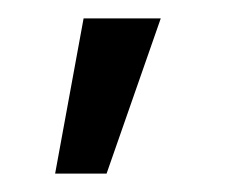

<svg xmlns="http://www.w3.org/2000/svg" viewBox="-20 -133 255 209"><path d="M40 56 71 -113H155L96 56Z"/></svg>

Font: Urbanist Medium
Style: Regular
Weight: 500
Designer: Corey Hu
Foundry: Corey Hu
Version: Version 1.321; ttfautohint (v1.8.4.7-5d5b)